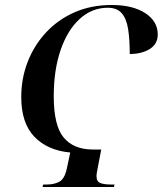

<svg xmlns="http://www.w3.org/2000/svg" viewBox="-20 -748 651 768"><path d="M150 0 153 -10H168Q197 -10 218 -21.5Q239 -33 248 -77L261 -138Q171 -146 118 -200.5Q65 -255 65 -360Q65 -434 90.5 -500Q116 -566 163.5 -617.5Q211 -669 277.5 -698.5Q344 -728 427 -728Q511 -728 561 -695.5Q611 -663 611 -610Q611 -572 579 -552Q547 -532 499 -532Q499 -590 492.5 -631.5Q486 -673 467 -695Q448 -717 411 -717Q348 -717 299 -672.5Q250 -628 222.5 -548Q195 -468 195 -363Q195 -245 235 -197.5Q275 -150 351 -150H385L374 -93Q371 -76 368.5 -63.5Q366 -51 366 -44Q366 -22 381 -16Q396 -10 423 -10H438L436 0Z"/></svg>

Font: Noto Serif Display Condensed SemiBold
Style: Italic
Weight: 600
Width: 3
Italic angle: -12°
Designer: Monotype Design Team
Foundry: Monotype Imaging Inc.
Version: Version 2.009